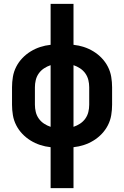

<svg xmlns="http://www.w3.org/2000/svg" viewBox="-20 -755 640 990"><path d="M241 215V4Q213 1 187 -7.5Q161 -16 137.5 -30.5Q114 -45 95 -65Q76 -85 63.5 -109.5Q51 -134 46.5 -161Q42 -188 42 -215V-305Q42 -332 46.5 -359Q51 -386 63.5 -410.5Q76 -435 95 -455Q114 -475 137.5 -489.5Q161 -504 187 -512.5Q213 -521 241 -524V-735H359V-524Q387 -521 413 -512.5Q439 -504 462.5 -489.5Q486 -475 505 -455Q524 -435 536.5 -410.5Q549 -386 553.5 -359Q558 -332 558 -305V-215Q558 -188 553.5 -161Q549 -134 536.5 -109.5Q524 -85 505 -65Q486 -45 462.5 -30.5Q439 -16 413 -7.5Q387 1 359 4V215ZM241 -101V-419Q223 -413 207 -402.5Q191 -392 180 -376.5Q169 -361 164.5 -342.5Q160 -324 160 -305V-215Q160 -196 164.5 -177.5Q169 -159 180 -143.5Q191 -128 207 -117.5Q223 -107 241 -101ZM359 -101Q377 -107 393 -117.5Q409 -128 420 -143.5Q431 -159 435.5 -177.5Q440 -196 440 -215V-305Q440 -324 435.5 -342.5Q431 -361 420 -376.5Q409 -392 393 -402.5Q377 -413 359 -419Z"/></svg>

Font: Iosevka SS04 Extended
Style: Bold
Weight: 700
Width: 7
Monospace: yes
Designer: Belleve Invis
Foundry: Belleve Invis
Version: Version 19.0.0; ttfautohint (v1.8.4)